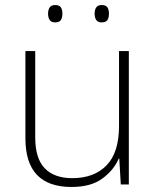

<svg xmlns="http://www.w3.org/2000/svg" viewBox="-20 -784 622 763"><path d="M492 -581V-51H460L454 -154H452Q433 -109 387.5 -75Q342 -41 264 -41Q81 -41 81 -234V-581H120V-238Q120 -154 158 -115Q196 -76 267 -76Q354 -76 403.5 -127Q453 -178 453 -283V-581ZM171 -730Q171 -745 177.5 -754.5Q184 -764 199 -764Q216 -764 222 -754.5Q228 -745 228 -730Q228 -714 222 -704.5Q216 -695 199 -695Q184 -695 177.5 -704.5Q171 -714 171 -730ZM356 -730Q356 -745 362.5 -754.5Q369 -764 384 -764Q401 -764 407 -754.5Q413 -745 413 -730Q413 -714 407 -704.5Q401 -695 384 -695Q369 -695 362.5 -704.5Q356 -714 356 -730Z"/></svg>

Font: Noto Sans Tamil UI ExtraLight
Style: Regular
Weight: 200
Designer: Jelle Bosma - Monotype Design Team
Foundry: Monotype Imaging Inc.
Version: Version 2.004; ttfautohint (v1.8.4.7-5d5b)